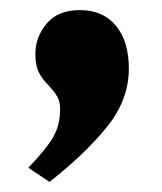

<svg xmlns="http://www.w3.org/2000/svg" viewBox="-20 -197 320 380"><path d="M36 135Q69 101 84 76.5Q99 52 99 19Q99 4 93.5 -5.5Q88 -15 77 -27Q64 -40 57 -53.5Q50 -67 50 -90Q50 -124 72.5 -150.5Q95 -177 138 -177Q184 -177 209.5 -146Q235 -115 235 -61Q235 1 191 55Q147 109 78 163Z"/></svg>

Font: Taviraj Black
Style: Regular
Weight: 900
Designer: Katatrad Team
Foundry: CadsonDemak
Version: Version 1.030